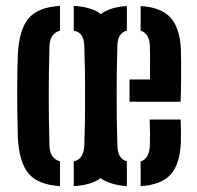

<svg xmlns="http://www.w3.org/2000/svg" viewBox="-20 -628 673 656"><path d="M41 -157Q40 -195 39.2 -247Q38.5 -299 39 -351.2Q39.5 -403.5 41 -443.5Q45.5 -526 77 -564.5Q108.5 -603 185 -608V-523Q150.5 -514.5 149 -469.5Q146.5 -381.5 146.5 -299.8Q146.5 -218 149 -131Q150.5 -85.5 185 -77V8Q109 3 77.2 -35.5Q45.5 -74 41 -157ZM232 8V-76.5Q266.5 -84.5 268 -131Q271 -219 271 -300.2Q271 -381.5 268 -469.5Q267.5 -493.5 259.2 -506.5Q251 -519.5 232 -523.5V-608Q309.5 -603.5 340.8 -564.5Q372 -525.5 376.5 -443.5Q377.5 -405 378.2 -353.2Q379 -301.5 378.5 -249.2Q378 -197 376.5 -157Q372 -74.5 340.8 -35.5Q309.5 3.5 232 8ZM272.5 -141.5Q271.5 -170 271 -211.2Q270.5 -252.5 270.5 -298Q270.5 -343.5 271 -385.2Q271.5 -427 272.5 -457Q277.5 -532 310.2 -567.5Q343 -603 413.5 -607.5V-523.5Q382 -515 381 -473Q378.5 -383.5 378.5 -301.2Q378.5 -219 381 -130.5Q382 -85 413.5 -77V8Q342 3 309.2 -32.2Q276.5 -67.5 272.5 -141.5ZM422.5 -280.5V-356.5H492.5Q493 -396.5 492.8 -428.5Q492.5 -460.5 492 -473Q489.5 -514.5 460.5 -523V-607.5Q530 -603 562 -568.5Q594 -534 598 -461Q598.5 -448 598.8 -419.2Q599 -390.5 598.8 -354Q598.5 -317.5 597 -280.5ZM460.5 8V-76.5Q489.5 -85 492 -130.5Q492.5 -146 492.5 -168.8Q492.5 -191.5 491.5 -219.5H597Q598 -205.5 598.2 -182.5Q598.5 -159.5 598 -141.5Q594.5 -66.5 562.8 -31.5Q531 3.5 460.5 8Z"/></svg>

Font: Big Shoulders Stencil Display
Style: Bold
Weight: 700
Designer: Patric King
Foundry: XO Type Co
Version: Version 1.000